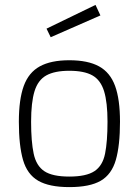

<svg xmlns="http://www.w3.org/2000/svg" viewBox="-20 -755 567 784"><path d="M263 9Q181 9 136 -17Q91 -43 74 -102Q57 -161 57 -258Q57 -349 77 -404Q97 -459 142.5 -484Q188 -509 263 -509Q339 -509 384.5 -484Q430 -459 450 -404Q470 -349 470 -258Q470 -161 453 -102Q436 -43 391.5 -17Q347 9 263 9ZM263 -34Q332 -34 365.5 -56Q399 -78 409 -127.5Q419 -177 419 -258Q419 -337 405 -382.5Q391 -428 357.5 -447Q324 -466 263 -466Q203 -466 169 -447Q135 -428 121 -382.5Q107 -337 107 -258Q107 -177 117.5 -127.5Q128 -78 161 -56Q194 -34 263 -34ZM187 -603 170 -638 370 -735 390 -692Z"/></svg>

Font: Cairo Play Light
Style: Regular
Weight: 300
Version: Version 3.119